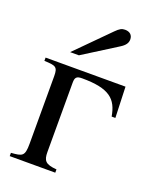

<svg xmlns="http://www.w3.org/2000/svg" viewBox="-130 -752 654 824"><g transform="rotate(20 197.0 -339.5)"><path d="M387 -309 382 -450H17V-435C69 -433 79 -430 79 -388V-79C79 -21 68 -19 17 -15V0H225V-15C174 -19 163 -32 163 -72V-388C163 -412 169 -420 195 -420C320 -420 357 -385 370 -309ZM108 -508H148L302 -605C323 -618 332 -631 332 -647C332 -667 319 -679 297 -679C282 -679 273 -674 255 -656Z"/></g></svg>

Font: XITS
Style: Regular
Weight: 400
Designer: MicroPress Inc., with final additions and corrections provided by Coen Hoffman, Elsevier (retired)
Version: Version 1.302